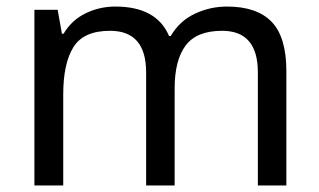

<svg xmlns="http://www.w3.org/2000/svg" viewBox="-20 -566 975 586"><path d="M673 -546Q764 -546 809 -499.5Q854 -453 854 -349V0H767V-345Q767 -472 658 -472Q580 -472 546.5 -427Q513 -382 513 -296V0H426V-345Q426 -472 316 -472Q235 -472 204 -422Q173 -372 173 -278V0H85V-536H156L169 -463H174Q199 -505 241.5 -525.5Q284 -546 332 -546Q458 -546 496 -456H501Q528 -502 574.5 -524Q621 -546 673 -546Z"/></svg>

Font: Noto Sans Mongolian
Style: Regular
Weight: 400
Designer: Monotype Design Team
Foundry: Monotype Imaging Inc.
Version: Version 3.001; ttfautohint (v1.8.4.7-5d5b)